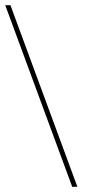

<svg xmlns="http://www.w3.org/2000/svg" viewBox="-171 -730 426 740"><path d="M-147.1 -700 -150.8 -710H-130.8L-127.1 -700L123.6 -20L127.3 -10H107.3L103.6 -20Z"/></svg>

Font: Nordica Plus
Style: NordicaClassicUltraLightOpObl
Weight: 300
Version: Version 1